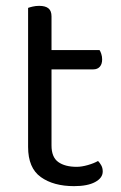

<svg xmlns="http://www.w3.org/2000/svg" viewBox="-20 -623 412 656"><path d="M76 -264H156V-126Q156 -86 179 -69.5Q202 -53 242 -53Q259 -53 280 -59Q301 -65 315 -73Q321 -67 326 -58Q331 -49 331 -37Q331 -15 305 -1Q279 13 233 13Q163 13 119.5 -18Q76 -49 76 -121ZM117 -386V-452H320Q323 -448 326 -439Q329 -430 329 -420Q329 -404 321 -395Q313 -386 299 -386ZM156 -234H76V-596Q81 -598 91.5 -600.5Q102 -603 114 -603Q135 -603 145.5 -594.5Q156 -586 156 -567Z"/></svg>

Font: Baloo Bhaijaan 2
Style: Regular
Weight: 400
Designer: Sanskriti Dholi, Noopur Datye and Ek Type
Foundry: Ek Type
Version: Version 1.701